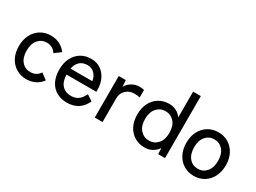

<svg xmlns="http://www.w3.org/2000/svg" viewBox="-44 -1314 2561 1922"><g transform="rotate(30 1237.0 -353.0)"><path d="M269 11Q203 11 151.5 -20.5Q100 -52 70.5 -108.5Q41 -165 41 -240Q41 -315 70.5 -372Q100 -429 151.5 -460.5Q203 -492 269 -492Q324 -492 370 -469.5Q416 -447 447 -404L376 -351Q339 -410 269 -410Q208 -410 169.5 -365Q131 -320 131 -240Q131 -161 169.5 -116Q208 -71 269 -71Q339 -71 377 -129L447 -77Q416 -34 370 -11.5Q324 11 269 11Z M739 11Q671 11 619 -18Q567 -47 538 -103.5Q509 -160 509 -240Q509 -317 538 -373.5Q567 -430 617.5 -461Q668 -492 734 -492Q800 -492 846.5 -459.5Q893 -427 917.5 -373Q942 -319 942 -255V-231H597Q599 -151 637.5 -109.5Q676 -68 740 -68Q791 -68 824.5 -93Q858 -118 881 -168L949 -123Q915 -53 862.5 -21Q810 11 739 11ZM602 -303H854Q846 -355 814 -387Q782 -419 733 -419Q681 -419 647 -389.5Q613 -360 602 -303Z M1057 0V-480H1139L1144 -405Q1164 -444 1204.5 -468Q1245 -492 1292 -492Q1308 -492 1322 -490Q1336 -488 1346 -486V-399Q1335 -402 1318 -404Q1301 -406 1281 -406Q1225 -406 1186 -369.5Q1147 -333 1147 -274V0Z M1638 11Q1572 11 1520.5 -19.5Q1469 -50 1439.5 -106.5Q1410 -163 1410 -240Q1410 -318 1439.5 -374.5Q1469 -431 1520.5 -461.5Q1572 -492 1638 -492Q1682 -492 1718.5 -473Q1755 -454 1780 -419V-717H1869V0H1790L1787 -69Q1762 -32 1723.5 -10.5Q1685 11 1638 11ZM1641 -71Q1702 -71 1741.5 -116Q1781 -161 1781 -240Q1781 -320 1741.5 -365Q1702 -410 1641 -410Q1580 -410 1540 -365Q1500 -320 1500 -240Q1500 -161 1540 -116Q1580 -71 1641 -71Z M2205 11Q2139 11 2087.5 -20.5Q2036 -52 2006.5 -109Q1977 -166 1977 -241Q1977 -316 2006.5 -372.5Q2036 -429 2087.5 -460.5Q2139 -492 2205 -492Q2271 -492 2322.5 -460.5Q2374 -429 2403.5 -372.5Q2433 -316 2433 -241Q2433 -166 2403.5 -109Q2374 -52 2322.5 -20.5Q2271 11 2205 11ZM2205 -71Q2266 -71 2304.5 -116.5Q2343 -162 2343 -241Q2343 -320 2304.5 -365Q2266 -410 2205 -410Q2144 -410 2105.5 -365Q2067 -320 2067 -241Q2067 -162 2105.5 -116.5Q2144 -71 2205 -71Z"/></g></svg>

Font: Zen Kaku Gothic New Medium
Style: Regular
Weight: 500
Designer: Yoshimichi Ohira
Foundry: Positype
Version: Version 1.002